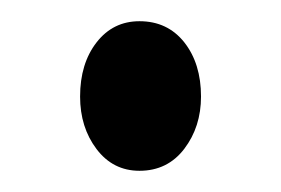

<svg xmlns="http://www.w3.org/2000/svg" viewBox="-20 -375 265 181"><path d="M111.5 -214Q86.5 -214 71 -234.5Q55.5 -255 55.5 -284Q55.5 -315 71 -335Q86.5 -355 111.5 -355Q138 -355 153.8 -335Q169.5 -315 169.5 -284Q169.5 -255.5 153.8 -234.8Q138 -214 111.5 -214Z"/></svg>

Font: Libre Caslon Condensed
Style: Regular
Weight: 400
Designer: Pablo Impallari, Rodrigo Fuenzalida, Katja Schimmel, Ertekin Erdin
Foundry: Pablo Impallari, Rodrigo Fuenzalida
Version: Version 2.000; ttfautohint (v1.8.4.7-5d5b);gftools[0.9.33]